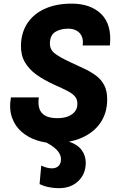

<svg xmlns="http://www.w3.org/2000/svg" viewBox="-20 -758 640 1031"><path d="M266.5 10Q221.5 10 176.8 -4.8Q132 -19.5 96.8 -49.5Q61.5 -79.5 44.8 -125.8Q28 -172 38.5 -235H188.5Q183.5 -200.5 191.2 -175.5Q199 -150.5 222.5 -137Q246 -123.5 288.5 -123.5Q321.5 -123.5 345.5 -133Q369.5 -142.5 382.5 -159.5Q395.5 -176.5 395.5 -199.5Q396 -224 382.8 -239.8Q369.5 -255.5 342 -269.8Q314.5 -284 271.5 -303Q217 -327.5 176.2 -356.8Q135.5 -386 113.5 -424.2Q91.5 -462.5 92.5 -514.5Q94 -583.5 127.5 -633.8Q161 -684 221.5 -711.2Q282 -738.5 364.5 -738.5Q467.5 -738.5 524.5 -681.8Q581.5 -625 570 -514H424Q428 -543 419 -563Q410 -583 391.2 -593.5Q372.5 -604 346 -604Q305 -604 277 -586.8Q249 -569.5 248 -526Q247.5 -493 271.8 -473Q296 -453 355.5 -425Q393.5 -407 429.5 -390.5Q465.5 -374 494.5 -352.8Q523.5 -331.5 540 -299.8Q556.5 -268 555.5 -220Q554.5 -150 519 -98.2Q483.5 -46.5 419 -18.2Q354.5 10 266.5 10ZM296.5 252.5Q269.5 252.5 243 247.2Q216.5 242 192.5 230.5L201.5 131Q214.5 137.5 229.8 141.8Q245 146 258 146Q281.5 146 294.5 133.2Q307.5 120.5 307.5 96.5Q307.5 70 283.5 45.5Q259.5 21 213 0H343Q396.5 17 418.5 47.8Q440.5 78.5 440.5 115.5Q440.5 176 400.5 214.2Q360.5 252.5 296.5 252.5Z"/></svg>

Font: Spline Sans Mono
Style: Italic
Weight: 400
Italic angle: -4°
Monospace: yes
Designer: Eben Sorkin, Mirko Velimirovic
Foundry: Sorkin Type
Version: Version 1.004